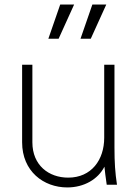

<svg xmlns="http://www.w3.org/2000/svg" viewBox="-20 -810 610 842"><path d="M275 12C349 12 410 -24 438 -79C440 -58 443 -34 448 0H493C485 -53 482 -96 482 -164V-526H437V-206C437 -109 381 -31 279 -31C194 -31 122 -85 122 -186V-526H77V-186C77 -59 171 12 275 12ZM192 -640H237L305 -790H244ZM333 -640H378L446 -790H385Z"/></svg>

Font: Mluvka ExtraLight
Style: Regular
Weight: 200
Designer: Modified by Jiří Krblich, Original typeface by Gumpita Rahayu
Foundry: Gumpita Rahayu & Jiří Krblich
Version: Version 2.000;Glyphs 3.1.1 (3134)